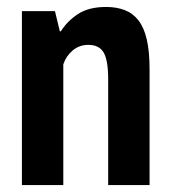

<svg xmlns="http://www.w3.org/2000/svg" viewBox="-20 -532 489 552"><path d="M291 0V-304Q291 -359 278 -381Q265 -403 234 -403Q208 -403 189 -387Q170 -371 162 -347V0H43V-500H138L152 -442H155Q173 -471 204 -491.5Q235 -512 285 -512Q315 -512 338.5 -503Q362 -494 378 -473.5Q394 -453 402 -418.5Q410 -384 410 -333V0Z"/></svg>

Font: PT Sans Narrow
Style: Bold
Weight: 700
Width: 3
Designer: A.Korolkova, O.Umpeleva, V.Yefimov
Foundry: ParaType Ltd
Version: Version 2.003W OFL